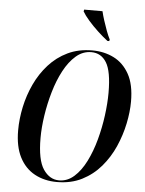

<svg xmlns="http://www.w3.org/2000/svg" viewBox="-62 -993 797 1053"><g transform="rotate(5 336.5 -466.5)"><path d="M291 11Q222 11 168.5 -18Q115 -47 85 -105.5Q55 -164 55 -253Q55 -316 69 -382Q83 -448 111.5 -509Q140 -570 184 -619Q228 -668 287.5 -696.5Q347 -725 423 -725Q488 -725 541 -698.5Q594 -672 626 -615Q658 -558 658 -464Q658 -407 644.5 -342Q631 -277 603.5 -214.5Q576 -152 532.5 -101Q489 -50 429 -19.5Q369 11 291 11ZM302 1Q348 1 385 -32Q422 -65 449.5 -120Q477 -175 495 -241.5Q513 -308 522 -376Q531 -444 531 -501Q531 -619 501.5 -667Q472 -715 418 -715Q371 -715 333.5 -682.5Q296 -650 267.5 -596.5Q239 -543 220 -477.5Q201 -412 191 -345.5Q181 -279 181 -222Q181 -101 215.5 -50Q250 1 302 1ZM500 -784Q474 -804 445 -831Q416 -858 392 -885.5Q368 -913 356 -934L358 -944H459Q464 -922 473 -894Q482 -866 492 -839Q502 -812 512 -793L510 -784Z"/></g></svg>

Font: Noto Serif Display Condensed SemiBold
Style: Italic
Weight: 600
Width: 3
Italic angle: -12°
Designer: Monotype Design Team
Foundry: Monotype Imaging Inc.
Version: Version 2.009